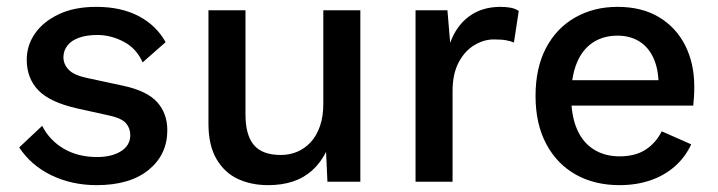

<svg xmlns="http://www.w3.org/2000/svg" viewBox="-20 -530 2094 560"><path d="M262 10Q190 10 130.5 -18.5Q71 -47 36 -100L103 -163Q125 -120 166.5 -96Q208 -72 263 -72Q306 -72 333 -89Q360 -106 360 -136Q360 -156 347.5 -170.5Q335 -185 299 -193L204 -214Q125 -232 91.5 -267Q58 -302 58 -356Q58 -397 81.5 -431.5Q105 -466 150.5 -488Q196 -510 261 -510Q333 -510 384.5 -483Q436 -456 463 -407L396 -348Q378 -389 340.5 -408.5Q303 -428 264 -428Q233 -428 210.5 -420Q188 -412 176.5 -397Q165 -382 165 -363Q165 -343 180 -327Q195 -311 232 -303L339 -280Q409 -265 438.5 -232Q468 -199 468 -150Q468 -79 413.5 -34.5Q359 10 262 10Z M762 10Q713 10 674 -8Q635 -26 611.5 -66Q588 -106 588 -169V-500H696V-196Q696 -136 720.5 -107Q745 -78 799 -78Q824 -78 846 -87Q868 -96 885.5 -114.5Q903 -133 913 -161.5Q923 -190 923 -227V-500H1031V0H935L931 -87Q915 -55 890.5 -33Q866 -11 834 -0.5Q802 10 762 10Z M1192 0V-500H1285L1293 -405Q1311 -455 1348.5 -482.5Q1386 -510 1440 -510Q1456 -510 1469.5 -507.5Q1483 -505 1493 -498L1479 -406Q1470 -410 1456.5 -412.5Q1443 -415 1420 -415Q1391 -415 1363 -398Q1335 -381 1317.5 -347.5Q1300 -314 1300 -265V0Z M1787 10Q1714 10 1659 -21Q1604 -52 1573 -110.5Q1542 -169 1542 -250Q1542 -332 1572.5 -390Q1603 -448 1657.5 -479Q1712 -510 1781 -510Q1852 -510 1902 -480Q1952 -450 1978.5 -397.5Q2005 -345 2005 -277Q2005 -260 2004 -246Q2003 -232 2002 -222H1612V-296H1954L1901 -280Q1901 -327 1886.5 -359.5Q1872 -392 1845 -409Q1818 -426 1781 -426Q1739 -426 1708.5 -405.5Q1678 -385 1662 -345.5Q1646 -306 1646 -249Q1646 -192 1663 -153Q1680 -114 1712 -94Q1744 -74 1787 -74Q1833 -74 1863 -93.5Q1893 -113 1910 -147L1996 -109Q1979 -72 1948.5 -45Q1918 -18 1877 -4Q1836 10 1787 10Z"/></svg>

Font: Kantumruy Pro Medium
Style: Regular
Weight: 500
Designer: Sovichet Tep
Foundry: Sovichet Tep
Version: Version 1.002